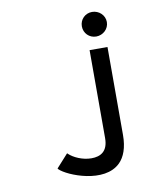

<svg xmlns="http://www.w3.org/2000/svg" viewBox="-83 -689 752 877"><g transform="rotate(-10 293.0 -251.0)"><path d="M127 60C161 94 326 160 404 82C429 57 445 16 445 -43V-451H362V-43C362 19 327 37 285 37C244 37 203 18 182 -2L179 -5L124 56ZM403 -507C435 -507 462 -532 462 -564C462 -596 435 -621 403 -621C371 -621 346 -596 346 -564C346 -532 371 -507 403 -507Z"/></g></svg>

Font: Charger Monospace
Style: Regular
Weight: 400
Designer: Jasper
Foundry: Cannot Into Space Fonts
Version: Version 0.980